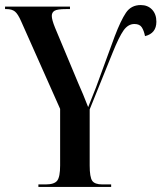

<svg xmlns="http://www.w3.org/2000/svg" viewBox="-21 -740 639 760"><path d="M131 0V-10H160Q194 -10 205.5 -25Q217 -40 217 -85V-309L63 -655Q50 -685 38 -694.5Q26 -704 5 -704H-1V-714H256V-704H240Q206 -704 195 -697.5Q184 -691 184 -677Q184 -662 197 -630L289 -410Q299 -388 308 -366Q317 -344 328 -316Q342 -351 359 -394L433 -596Q457 -659 477.5 -689.5Q498 -720 536 -720Q564 -720 581 -702Q598 -684 598 -654Q598 -608 553 -597Q549 -618 540.5 -631.5Q532 -645 511 -645Q486 -645 468 -619.5Q450 -594 425 -532L334 -307V-85Q334 -39 344 -24.5Q354 -10 384 -10H419V0Z"/></svg>

Font: Noto Serif Display ExtraCondensed SemiBold
Style: Regular
Weight: 600
Width: 2
Designer: Monotype Design Team
Foundry: Monotype Imaging Inc.
Version: Version 2.009